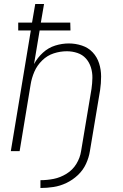

<svg xmlns="http://www.w3.org/2000/svg" viewBox="-20 -755 616 959"><path d="M182 184Q214 184 247 179Q280 174 311.5 159Q343 144 369 119.5Q395 95 409.5 63.5Q424 32 429 0L480 -305Q485 -339 485 -373Q485 -407 475 -438.5Q465 -470 443 -493.5Q421 -517 389 -527.5Q357 -538 324 -538Q290 -538 256 -527.5Q222 -517 194.5 -492Q167 -467 150 -435L178 -603H332L331 -642H184L200 -735H156L140 -642H71V-603H134L34 0H78L133 -333Q138 -365 151.5 -396.5Q165 -428 190.5 -453Q216 -478 248.5 -488.5Q281 -499 314 -499Q314 -499 314 -499Q314 -499 314 -499Q341 -499 366.5 -490.5Q392 -482 409 -463Q426 -444 434 -418.5Q442 -393 441.5 -366Q441 -339 437 -311L385 0Q380 33 361.5 63.5Q343 94 312 113Q281 132 248 138.5Q215 145 182 145Z"/></svg>

Font: Iosevka Sparkle XLtObl
Style: Regular
Weight: 200
Italic angle: -9°
Designer: Belleve Invis
Foundry: Belleve Invis
Version: Version 4.5.0; ttfautohint (v1.8.3)